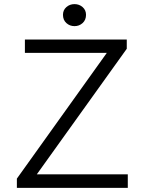

<svg xmlns="http://www.w3.org/2000/svg" viewBox="-20 -913 701 933"><path d="M62 -45 499 -656H101V-721H596V-676L159 -66H601V0H62ZM286 -841Q286 -864 302.5 -878.5Q319 -893 342 -893Q365 -893 381.5 -878.5Q398 -864 398 -841Q398 -816 381.5 -801Q365 -786 342 -786Q319 -786 302.5 -801Q286 -816 286 -841Z"/></svg>

Font: Nebula Sans Book
Style: Regular
Weight: 400
Designer: Paul D. Hunt for Adobe (as Source Sans)
Foundry: Nebula Entertainment & Broadcasting LLC
Version: Version 1.010